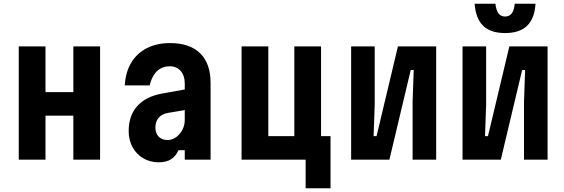

<svg xmlns="http://www.w3.org/2000/svg" viewBox="-20 -860 3040 1034"><path d="M81 0V-610H225V-364H375V-610H519V0H375V-237H225V0Z M985 -380V-269L885 -252Q852 -246 834.5 -226Q817 -206 817 -173Q817 -142 834.5 -124Q852 -106 883 -106Q907 -106 928 -121Q949 -136 962 -160.5Q975 -185 975 -215V-410Q975 -453 953 -478Q931 -503 894 -503Q866 -503 844.5 -491Q823 -479 808.5 -456Q794 -433 786 -400H652Q656 -471 686.5 -522Q717 -573 770.5 -600.5Q824 -628 895 -628Q1002 -628 1058 -573Q1114 -518 1114 -414V0H975V-51H941Q927 -19 901.5 -2.5Q876 14 834 14Q788 14 751.5 -7.5Q715 -29 694 -67Q673 -105 673 -154Q673 -237 719 -288.5Q765 -340 852 -356Z M1626 154V0H1281V-610H1425V-127H1565V-610H1709V-127H1760V154Z M1871 0V-610H1998V-296L1992 -127H2008L2123 -610H2329V0H2202V-313L2208 -483H2192L2077 0Z M2471 0V-610H2598V-296L2592 -127H2608L2723 -610H2929V0H2802V-313L2808 -483H2792L2677 0ZM2648 -840Q2652 -805 2664.5 -788Q2677 -771 2700 -771Q2723 -771 2736 -788Q2749 -805 2752 -840H2864Q2859 -760 2818.5 -721Q2778 -682 2700 -682Q2622 -682 2582 -721Q2542 -760 2536 -840Z"/></svg>

Font: Martian Mono Condensed SemiBold
Style: Regular
Weight: 600
Width: 3
Designer: Roman Shamin
Foundry: Evil Martians
Version: Version 1.000